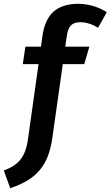

<svg xmlns="http://www.w3.org/2000/svg" viewBox="-92 -775 583 1012"><path d="M111 -437H28L42 -529H124L131 -581Q143 -671 189.5 -713Q236 -755 322 -755Q357 -755 396.5 -744Q436 -733 471 -711L425 -629Q376 -658 331 -658Q299 -658 282 -641.5Q265 -625 259 -578L252 -529H379L352 -437H239L184 -49Q176 7 160 48.5Q144 90 117.5 121.5Q91 153 53 176Q15 199 -38 217L-72 124Q-41 112 -19.5 98Q2 84 17 64.5Q32 45 41.5 18.5Q51 -8 56 -45Z"/></svg>

Font: Xgbmvzvtohvqztyvzapvmeyoton
Style: Regular
Weight: 500
Italic angle: -8°
Designer: Carrois Corporate & Edenspiekermann
Foundry: Carrois Corporate GbR & Edenspiekermann AG
Version: Version 2.001